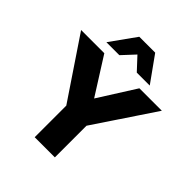

<svg xmlns="http://www.w3.org/2000/svg" viewBox="-295 -1093 1246 1246"><g transform="rotate(45 327.5 -470.5)"><path d="M236 0V-337L273 -235L-43 -705H170L349 -422H313L492 -705H698L384 -235L421 -337V0ZM129 -765 255 -941H401L527 -765H408L328 -851L248 -765Z"/></g></svg>

Font: Mulish ExtraLight Black
Style: Regular
Weight: 900
Version: Version 3.603